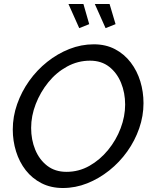

<svg xmlns="http://www.w3.org/2000/svg" viewBox="-20 -937 761 962"><path d="M295 5Q235 5 188 -19Q141 -43 109 -84Q77 -125 60.5 -178Q44 -231 44 -288Q44 -353 66 -415.5Q88 -478 126.5 -532Q165 -586 216.5 -627Q268 -668 327.5 -691.5Q387 -715 450 -715Q510 -715 556.5 -690.5Q603 -666 635 -624Q667 -582 683 -529.5Q699 -477 699 -420Q699 -356 677.5 -294Q656 -232 617.5 -178Q579 -124 527.5 -83Q476 -42 417 -18.5Q358 5 295 5ZM313 -76Q375 -76 428 -106Q481 -136 521.5 -185.5Q562 -235 584.5 -294.5Q607 -354 607 -413Q607 -472 586.5 -522Q566 -572 527 -602.5Q488 -633 431 -633Q370 -633 316 -603.5Q262 -574 222 -524.5Q182 -475 159 -415.5Q136 -356 136 -296Q136 -237 156.5 -187Q177 -137 216.5 -106.5Q256 -76 313 -76ZM455 -917H529L559 -816L509 -796ZM323 -917H398L427 -816L377 -796Z"/></svg>

Font: Raleway Thin Medium
Style: Italic
Weight: 500
Italic angle: -12°
Version: Version 4.026